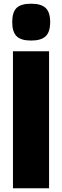

<svg xmlns="http://www.w3.org/2000/svg" viewBox="-20 -1017 335 1037"><path d="M50 -740H245V0H50ZM148 -798Q93 -798 69.5 -821.5Q46 -845 46 -898Q46 -951 69.5 -974Q93 -997 148 -997Q202 -997 226.5 -974Q251 -951 251 -898Q251 -844 226.5 -821Q202 -798 148 -798Z"/></svg>

Font: Encode Sans Compressed
Style: Black
Weight: 900
Designer: Pablo Impallari, Andres Torresi
Foundry: Pablo Impallari, Andres Torresi
Version: Version 1.000; ttfautohint (v1.00) -l 8 -r 50 -G 200 -x 14 -